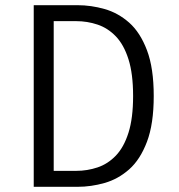

<svg xmlns="http://www.w3.org/2000/svg" viewBox="-20 -720 690 740"><path d="M110 0V-700H279Q331 -700 383 -685.2Q435 -670.5 477.8 -632.8Q520.5 -595 546.5 -526.2Q572.5 -457.5 572.5 -350Q572.5 -242.5 546.5 -173.8Q520.5 -105 477.8 -67.2Q435 -29.5 383 -14.8Q331 0 279 0ZM187 -61.5H273.5Q316.5 -61.5 356 -74.8Q395.5 -88 426.5 -120.2Q457.5 -152.5 475.2 -208.5Q493 -264.5 493 -350Q493 -435.5 475.2 -491.5Q457.5 -547.5 426.5 -579.8Q395.5 -612 356 -625.2Q316.5 -638.5 273.5 -638.5H187Z"/></svg>

Font: Trispace Light
Style: Regular
Weight: 300
Designer: Tyler Finck
Foundry: Etcetera Type Company
Version: Version 1.210; ttfautohint (v1.8.3)